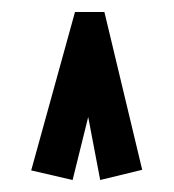

<svg xmlns="http://www.w3.org/2000/svg" viewBox="-20 -643 290 320"><path d="M101 -343 32 -359 105 -623H154L217 -360L147 -343L127 -448Z"/></svg>

Font: Inconsolata UltraCondensed Black
Style: Regular
Weight: 900
Width: 1
Monospace: yes
Designer: Raph Levien, Cyreal, Brenton Simpson
Foundry: Raph Levien, Cyreal, Google
Version: Version 3.001; ttfautohint (v1.8.2.53-6de2)